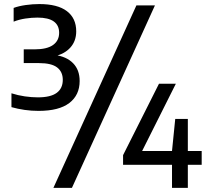

<svg xmlns="http://www.w3.org/2000/svg" viewBox="-20 -834 1001 922"><path d="M165 -301.5Q131.5 -301.5 98.2 -306.2Q65 -311 35 -319.5V-386Q66 -376 99.2 -371.2Q132.5 -366.5 161.5 -366.5Q223 -366.5 252.2 -388Q281.5 -409.5 281.5 -450.5Q281.5 -489 254.5 -510Q227.5 -531 167.5 -531H94V-597H145.5Q205.5 -597 234.8 -618Q264 -639 264 -676.5Q264 -712.5 238.2 -731Q212.5 -749.5 160 -749.5Q132 -749.5 102 -745Q72 -740.5 45.5 -730V-796Q70 -805 103.5 -809.8Q137 -814.5 169 -814.5Q256.5 -814.5 301.2 -780.5Q346 -746.5 346 -683.5Q346 -637 318 -605.8Q290 -574.5 241.5 -564V-570.5Q300 -562.5 331.2 -530.2Q362.5 -498 362.5 -445Q362.5 -377.5 313 -339.5Q263.5 -301.5 165 -301.5ZM236.5 68 635 -808H724L325.5 68ZM571 -42.5V-89L743.5 -432H824.5L652.5 -89L643 -109H948.5V-42.5ZM806 68V-109L821.5 -263H882V68Z"/></svg>

Font: Encode Sans SC Medium
Style: Regular
Weight: 500
Version: Version 3.002